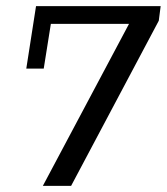

<svg xmlns="http://www.w3.org/2000/svg" viewBox="-20 -603 541 623"><path d="M119.1 0 398.6 -525.5H145L121.9 -380.4H65.3L96.9 -583H501.3L495.2 -535.7L210.8 0Z"/></svg>

Font: Rokkitt SemiBold
Style: Italic
Weight: 600
Italic angle: -9°
Designer: Vernon Adams
Foundry: Vernon Adams
Version: Version 3.103